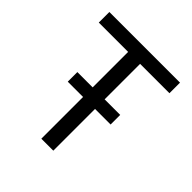

<svg xmlns="http://www.w3.org/2000/svg" viewBox="-188 -838 976 976"><g transform="rotate(45 300.0 -350.0)"><path d="M257 -300H147V-369H257V-624H46V-700H554V-624H343V-369H455V-300H343V0H257Z"/></g></svg>

Font: CommitMono
Style: 450Regular
Weight: 450
Designer: Eigil Nikolajsen
Foundry: Eigil Nikolajsen
Version: Version 1.002